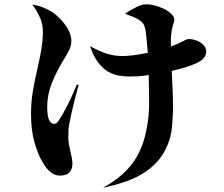

<svg xmlns="http://www.w3.org/2000/svg" viewBox="-20 -798 1040 891"><path d="M598 -720Q590 -723 581.5 -726Q573 -729 563 -733L562 -736Q588 -753 613.5 -765.5Q639 -778 659 -778Q679 -778 702 -771.5Q725 -765 744.5 -755Q764 -745 776.5 -732Q789 -719 789 -707Q789 -704 788.5 -701.5Q788 -699 787 -696Q786 -692 785 -689Q784 -686 783 -682Q781 -674 778.5 -664Q776 -654 775 -641Q773 -630 773 -616.5Q773 -603 773 -582Q789 -588 797 -591.5Q805 -595 811 -598Q835 -610 843 -613.5Q851 -617 853 -617Q888 -617 912.5 -599.5Q937 -582 937 -559Q937 -545 928 -531.5Q919 -518 892 -505Q875 -497 846 -487.5Q817 -478 777 -469Q779 -424 781 -379.5Q783 -335 783 -293Q782 -251 778.5 -212.5Q775 -174 765 -145Q748 -95 719.5 -59.5Q691 -24 652 1.5Q613 27 564.5 44Q516 61 460 73V72Q500 50 533 23.5Q566 -3 591.5 -36Q617 -69 634.5 -110.5Q652 -152 661 -204Q672 -258 672 -318.5Q672 -379 670 -450Q642 -445 621 -444Q600 -443 581 -443Q558 -443 532.5 -447Q507 -451 482.5 -465Q458 -479 436 -507.5Q414 -536 398 -584Q440 -560 475.5 -549Q511 -538 548 -538Q594 -538 666 -553Q663 -584 661 -608.5Q659 -633 656 -653Q652 -687 633 -700Q619 -711 598 -720ZM250 -235Q261 -250 272.5 -271Q284 -292 295.5 -314.5Q307 -337 317.5 -361Q328 -385 337 -406L345 -403Q332 -358 321 -312.5Q310 -267 303 -230Q299 -213 298 -199.5Q297 -186 297 -161Q297 -146 299.5 -130.5Q302 -115 306 -98Q310 -82 313 -67.5Q316 -53 316 -39Q316 17 257 17Q236 17 215 1Q194 -15 175 -50Q155 -84 139.5 -139Q124 -194 124 -270Q124 -324 132 -372Q140 -420 151 -467Q156 -490 161 -512.5Q166 -535 170 -558Q174 -581 176.5 -604Q179 -627 179 -651Q179 -689 163 -722Q147 -755 131 -775L132 -777Q159 -772 178.5 -764Q198 -756 218 -745Q231 -737 247 -722.5Q263 -708 277.5 -689.5Q292 -671 301.5 -650Q311 -629 311 -608Q311 -586 302 -567.5Q293 -549 275 -520Q242 -466 220.5 -412Q199 -358 199 -300Q199 -286 201 -268Q203 -250 210 -237Q218 -224 229.5 -223Q241 -222 250 -235Z"/></svg>

Font: XinYuGongZhangJiaSongA
Style: Regular
Weight: 900
Designer: XinYuGong
Foundry: Adobe Systems Incorporated
Version: Version 1.00